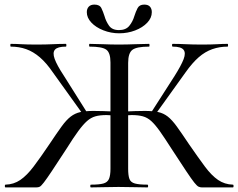

<svg xmlns="http://www.w3.org/2000/svg" viewBox="-20 -816 1038 836"><path d="M376 0Q373 0 373 -6Q373 -12 376 -12Q412 -12 430 -17Q448 -22 454.5 -37Q461 -52 461 -81V-544Q461 -587 442.5 -600Q424 -613 370 -613Q368 -613 368 -619Q368 -625 370 -625Q395 -625 429 -623.5Q463 -622 496 -622Q533 -622 568 -623.5Q603 -625 629 -625Q631 -625 631 -619Q631 -613 629 -613Q575 -613 556.5 -599Q538 -585 538 -542V-81Q538 -52 543.5 -37Q549 -22 567.5 -17Q586 -12 622 -12Q625 -12 625 -6Q625 0 622 0Q597 0 565 -1Q533 -2 496 -2Q463 -2 431.5 -1Q400 0 376 0ZM4 0Q1 0 1 -6Q1 -12 4 -12Q40 -13 68.5 -32.5Q97 -52 126.5 -91Q156 -130 195 -188Q227 -236 248 -265Q269 -294 288 -308.5Q307 -323 330 -328Q353 -333 387 -333Q423 -333 487 -330L486 -312Q474 -313 463.5 -314Q453 -315 444 -315Q415 -315 395.5 -309.5Q376 -304 359 -289Q342 -274 321 -245.5Q300 -217 270 -169Q229 -106 206 -71.5Q183 -37 171 -21.5Q159 -6 153 -3Q147 0 138 0ZM342 -317 210 -501Q182 -542 153.5 -566.5Q125 -591 94 -602Q63 -613 27 -613Q25 -613 25 -619Q25 -625 27 -625Q49 -625 73.5 -623.5Q98 -622 139 -622Q180 -622 209.5 -623.5Q239 -625 267 -625Q269 -625 269 -619Q269 -613 267 -613Q231 -613 219.5 -600Q208 -587 218 -559.5Q228 -532 257 -488L359 -326ZM859 0Q852 0 845 -3Q838 -6 826 -21Q814 -36 791 -70.5Q768 -105 727 -168Q697 -215 676.5 -244Q656 -273 639 -288.5Q622 -304 602 -309.5Q582 -315 553 -315Q545 -315 534.5 -314Q524 -313 513 -312L512 -330Q575 -333 610 -333Q646 -333 669 -328Q692 -323 710.5 -308.5Q729 -294 750 -265Q771 -236 803 -188Q843 -130 872 -91Q901 -52 929.5 -32.5Q958 -13 994 -12Q997 -12 997 -6Q997 0 994 0ZM656 -317 638 -326 740 -485Q769 -531 779.5 -558.5Q790 -586 779 -599.5Q768 -613 732 -613Q729 -613 729 -619Q729 -625 732 -625Q759 -625 789 -623.5Q819 -622 859 -622Q901 -622 925 -623.5Q949 -625 971 -625Q973 -625 973 -619Q973 -613 971 -613Q936 -613 904.5 -602Q873 -591 845 -566.5Q817 -542 788 -501ZM498 -685Q528 -685 543 -703.5Q558 -722 565 -746Q571 -765 579 -780.5Q587 -796 608 -796Q625 -796 633 -787Q641 -778 641 -763Q641 -738 621 -717Q601 -696 568.5 -683.5Q536 -671 499 -671Q463 -671 430 -684Q397 -697 377.5 -718Q358 -739 358 -763Q358 -778 366.5 -787Q375 -796 391 -796Q414 -796 421.5 -780.5Q429 -765 435 -746Q441 -724 454.5 -704.5Q468 -685 498 -685Z"/></svg>

Font: Cormorant Medium
Style: Regular
Weight: 500
Designer: Christian Thalmann (Catharsis Fonts)
Foundry: Catharsis Fonts
Version: Version 4.000